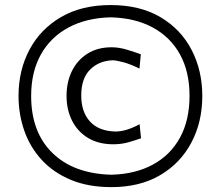

<svg xmlns="http://www.w3.org/2000/svg" viewBox="-20 -748 895 779"><path d="M432.1 11.2Q338.4 11.2 267.8 -18.1Q197.3 -47.4 149.9 -98.6Q102.5 -149.9 78.9 -216.8Q55.2 -283.7 55.2 -358.9Q55.2 -462.9 99.6 -546.4Q144 -629.9 227.5 -678.7Q311 -727.5 428.7 -727.5Q548.3 -727.5 631.3 -678.2Q714.4 -628.9 757.6 -545.2Q800.8 -461.4 800.8 -358.9Q800.8 -252.9 756.3 -169.2Q711.9 -85.4 629.4 -37.1Q546.9 11.2 432.1 11.2ZM432.1 -39.1Q528.8 -41.5 600.1 -80.1Q671.4 -118.7 710.2 -189.5Q749 -260.3 749 -358.9Q749 -457 710.2 -527.3Q671.4 -597.7 599.6 -636.5Q527.8 -675.3 428.7 -677.7Q330.6 -675.3 258.1 -636.5Q185.5 -597.7 146 -527.1Q106.4 -456.5 106.4 -358.9Q106.4 -211.4 192.9 -127.2Q279.3 -43 432.1 -39.1ZM439.9 -162.6Q379.4 -162.6 336.9 -188.5Q294.4 -214.4 272.2 -258.8Q250 -303.2 250 -358.9Q250 -415 271.7 -459.5Q293.5 -503.9 334.5 -530Q375.5 -556.2 433.1 -556.2Q463.4 -556.2 496.1 -546.1Q528.8 -536.1 551.3 -527.8L545.9 -469.7Q509.3 -487.8 480.2 -495.6Q451.2 -503.4 437 -503.4Q381.8 -501.5 345.7 -465.8Q309.6 -430.2 309.6 -360.4Q309.6 -293.9 345.2 -254.9Q380.9 -215.8 448.7 -214.4Q492.2 -214.4 546.4 -244.1L552.2 -187Q531.7 -179.7 502.4 -171.1Q473.1 -162.6 439.9 -162.6Z"/></svg>

Font: Pinar-DS3-FD Regular
Style: Regular
Weight: 400
Designer: Amin Abedi
Version: Version 3.000